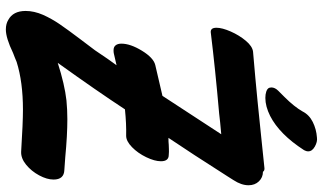

<svg xmlns="http://www.w3.org/2000/svg" viewBox="-238 -842 1077 640"><g transform="rotate(90 300.0 -521.5)"><path d="M578 -162Q578 -140 564 -114Q550 -88 528.5 -70.5Q507 -53 485 -54Q389 -60 345 -60Q253 -60 186 -39Q179 -36 171.5 -33Q164 -30 156 -27Q106 -3 78 -3Q59 -3 46 -11Q16 -27 16 -69Q16 -97 29 -127Q42 -156 60.5 -183Q79 -210 110 -251Q143 -294 147 -300Q179 -348 197 -372L158 -363Q154 -362 147 -362Q136 -362 130.5 -369Q125 -376 125 -388Q125 -418 148.5 -456.5Q172 -495 196 -501L299 -525L427 -721Q381 -717 358 -714Q209 -701 87 -686Q72 -685 72 -705Q72 -724 84.5 -752.5Q97 -781 115.5 -803Q134 -825 152 -827Q246 -835 316.5 -842Q387 -849 434 -854L540 -865H542Q549 -865 552 -860Q571 -860 584 -846.5Q597 -833 597 -812Q597 -788 580 -762L568 -743Q489 -619 439 -545Q454 -545 462 -546Q468 -546 476.5 -546.5Q485 -547 496 -546Q517 -546 517 -520Q517 -499 503.5 -471Q490 -443 470 -423.5Q450 -404 432 -404Q393 -405 344 -400Q283 -307 189 -176Q261 -199 314 -205Q345 -208 377 -208Q431 -208 504 -201L546 -198Q578 -197 578 -162ZM271 -888Q271 -900 282 -911Q286 -915 302.5 -931.5Q319 -948 331 -963Q343 -978 351 -992Q362 -1014 386 -1026Q410 -1038 438 -1040Q452 -1042 468 -1033Q484 -1024 484 -1011Q484 -1004 480 -997Q427 -915 366 -884Q334 -868 306 -868Q294 -868 285 -871Q271 -875 271 -888Z"/></g></svg>

Font: Sedgwick Ave Display
Style: Regular
Weight: 400
Designer: Kevin Burke, Pedro Vergani
Foundry: Google, Inc.
Version: Version 1.000